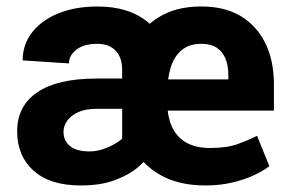

<svg xmlns="http://www.w3.org/2000/svg" viewBox="-20 -558 885 588"><path d="M608.8 10Q527.1 10 470.5 -22.4Q413.9 -54.7 384.7 -111.6Q355.5 -168.5 355.5 -241.6V-275.4Q355.5 -352.5 383.6 -412.1Q411.7 -471.7 465.8 -505.1Q519.9 -538.6 597.1 -538.1Q701.7 -538.1 760.3 -473.4Q818.9 -408.7 818.9 -298.4V-219.3H414.6V-314.8H679.3V-328.2Q679.3 -356.8 670.6 -378.3Q661.9 -399.7 643.8 -411.8Q625.7 -423.8 597.1 -423.8Q559.1 -423.8 536.1 -404.3Q513.2 -384.9 502.8 -351.3Q492.4 -317.7 492.4 -275.4V-241.6Q492.4 -203.1 505.7 -172Q519 -140.8 548 -122.8Q577 -104.8 623.4 -104.8Q674.8 -104.8 706.9 -116.5Q739.1 -128.1 767.3 -142.1L804.9 -49.2Q788.3 -36 759.6 -22.3Q731 -8.6 692.6 0.7Q654.3 10 608.8 10ZM227.5 10Q133.2 10 82.9 -35.2Q32.5 -80.3 32.5 -156.1Q32.5 -233.2 94.1 -275.3Q155.8 -317.4 274.6 -317.4H375.5L376.4 -224.8H275.6Q242.5 -224.8 220.1 -214.7Q197.7 -204.7 186.1 -188.6Q174.5 -172.5 174.5 -154.1Q174.5 -127.4 194.1 -110.9Q213.7 -94.3 255 -94.3Q275.5 -94.3 297.1 -101.7Q318.7 -109.1 337 -120.7Q355.4 -132.3 366.5 -145.7Q377.5 -159 377.4 -170.9L443.6 -94Q431.2 -70.4 403.2 -46.4Q375.3 -22.5 331.7 -6.2Q288.1 10 227.5 10ZM354.1 -89.4V-344.8Q354.1 -381.2 334.4 -402.5Q314.6 -423.8 277.5 -423.8Q236.9 -423.8 214.1 -406Q191.2 -388.2 191.2 -363.8L49.4 -373.1Q49.4 -421.1 77.8 -458.2Q106.2 -495.3 157.9 -516.7Q209.5 -538.1 279 -538.1Q375.5 -538.1 433.7 -489.4Q491.9 -440.6 491.9 -343.8V-106.4Z"/></svg>

Font: Heebo
Style: Regular
Weight: 400
Designer: Oded Ezer
Foundry: Ezer Type House
Version: Version 3.100